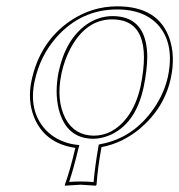

<svg xmlns="http://www.w3.org/2000/svg" viewBox="-20 -459 566 606"><path d="M334.5 -397.9Q251 -397.9 201.7 -304.7Q183.1 -269 174.3 -228Q156.2 -143.1 187 -84Q215.8 -31.7 275.4 -30.8Q336.4 -30.8 380.4 -87.4Q410.6 -127 423.8 -187Q466.8 -397 334.5 -397.9ZM79.6 -205.1Q105.5 -326.7 201.2 -392.6Q269.5 -439 350.1 -439Q480 -439 515.1 -336.9Q533.7 -281.7 519.5 -213.9Q499.5 -119.1 421.9 -53.2Q366.7 -7.3 300.3 5.4Q288.1 73.2 284.7 124L282.2 127Q280.3 127 234.4 124L185.1 127L184.6 124Q200.7 81.1 217.8 7.8Q121.1 -6.3 87.4 -89.4Q66.4 -142.6 79.6 -205.1ZM334.5 -408.2Q432.1 -408.2 443.4 -305.2Q444.8 -292 444.8 -278.8Q444.3 -237.8 433.6 -185.1Q408.2 -65.4 322.8 -30.8Q298.3 -21.5 275.4 -21Q189.5 -21 165.5 -113.8Q158.7 -141.6 158.7 -172.4Q159.2 -202.1 164.6 -230Q186.5 -334.5 253.4 -381.8Q291 -407.7 334.5 -408.2ZM89.4 -203.1Q69.3 -108.4 124.5 -48.8Q156.7 -15.1 206.5 -4.4Q213.4 -2.9 219.2 -2.4L230.5 -1L227.5 9.8Q211.9 74.7 198.2 115.2Q214.8 113.8 234.4 113.8Q258.3 113.8 275.4 115.7Q279.8 65.9 290.5 4.4L292 -2.9L298.8 -4.4Q402.3 -23.9 466.8 -118.7Q498.5 -165.5 509.8 -216.3Q532.2 -321.8 478 -381.3Q447.8 -413.6 399.4 -424.3Q376 -429.2 350.1 -429.2Q235.8 -429.2 157.7 -340.8Q106.4 -282.2 89.4 -203.1Z"/></svg>

Font: Linux Biolinum Outline O
Style: Italic
Weight: 400
Italic angle: -12°
Designer: Philipp H. Poll
Foundry: Philipp H. Poll
Version: Version 0.6.2